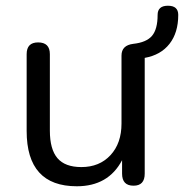

<svg xmlns="http://www.w3.org/2000/svg" viewBox="-20 -641 642 670"><path d="M248 9Q73 9 73 -184V-452Q73 -493 113 -493Q154 -493 154 -452V-185Q154 -120 180.5 -89Q207 -58 264 -58Q327 -58 365.5 -99.5Q404 -141 404 -210V-447Q404 -483 445 -488Q491 -493 510.5 -516Q530 -539 530 -589Q530 -621 566 -621Q602 -621 602 -589Q602 -527 571.5 -488Q541 -449 485 -439V-35Q485 7 446 7Q406 7 406 -35V-82Q358 9 248 9Z"/></svg>

Font: Nunito
Style: Regular
Weight: 400
Designer: Vernon Adams
Foundry: Vernon Adams
Version: Version 3.602